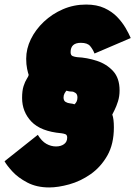

<svg xmlns="http://www.w3.org/2000/svg" viewBox="-36 -735 594 843"><path d="M457 -232Q464 -213 464 -176Q464 -102 435 -51.5Q406 -1 361.5 30Q317 61 268 74.5Q219 88 180 88Q125 88 84 66.5Q43 45 18 17.5Q-7 -10 -16 -27L130 -143Q147 -115 167.5 -103.5Q188 -92 210 -92Q231 -92 245 -102Q259 -112 259 -131Q259 -143 250.5 -146Q242 -149 233 -150Q143 -158 102 -201Q61 -244 61 -305Q61 -337 67.5 -357Q74 -377 81.5 -388.5Q89 -400 90 -406Q87 -414 83 -433Q79 -452 79 -477Q79 -521 99.5 -563Q120 -605 156.5 -639.5Q193 -674 240.5 -694.5Q288 -715 342 -715Q389 -715 422.5 -699.5Q456 -684 478.5 -660.5Q501 -637 515.5 -612Q530 -587 538 -568L379 -500Q372 -518 360 -532.5Q348 -547 319 -547Q274 -547 274 -506Q274 -492 283.5 -488.5Q293 -485 303 -484Q346 -482 389 -468Q432 -454 460.5 -423Q489 -392 489 -338Q489 -312 482 -290Q475 -268 467.5 -253Q460 -238 457 -232ZM243 -307Q243 -293 252 -287.5Q261 -282 272.5 -281Q284 -280 291 -277Q304 -288 304 -307Q304 -321 295.5 -327Q287 -333 279 -333Q270 -333 262.5 -335Q255 -337 256 -337Q252 -333 247.5 -325Q243 -317 243 -307Z"/></svg>

Font: Raleway Black
Style: Italic
Weight: 900
Italic angle: -12°
Designer: Matt McInerney, Pablo Impallari, Rodrigo Fuenzalida
Foundry: Matt McInerney, Pablo Impallari, Rodrigo Fuenzalida
Version: Version 4.101;RELEASE